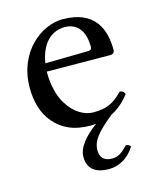

<svg xmlns="http://www.w3.org/2000/svg" viewBox="-99 -508 646 780"><g transform="rotate(-15 223.5 -118.5)"><path d="M373 135C369 128 363 124 354 124C332 146 316 162 287 162C250 162 237 141 237 115C237 71.6 266 41.8 329.1 -10.7C359.9 -26 385.5 -49 407 -77C404 -87 398 -92 386 -93C349 -55 320 -39 262 -39C226 -39 184 -60 153 -111C133 -144 121 -190 121 -248L387 -246C399 -246 406 -252 406 -263C406 -347 376 -437 237 -437C150 -437 37 -354 37 -202C37 -146 51 -92 84 -54C118 -14 165 10 237 10C244.6 10 252 9.7 259.2 9C209.4 46.1 175 85 175 126C175 180 213 200 263 200C304 200 344 180 373 135ZM124 -282C143 -395 213 -404 237 -404C275 -404 320 -383 320 -299C320 -290 316 -285.2 305 -285Z"/></g></svg>

Font: Libertinus Serif
Style: Regular
Weight: 400
Designer: Philipp H. Poll
Foundry: Khaled Hosny
Version: Version 6.2